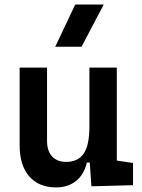

<svg xmlns="http://www.w3.org/2000/svg" viewBox="-20 -815 626 845"><path d="M227.5 9.8Q150.9 9.8 108.6 -38.8Q66.4 -87.4 66.4 -175.8V-517.6H187V-195.3Q187 -150.9 209.2 -126.7Q231.4 -102.5 271.5 -102.5Q322.3 -102.5 347.9 -138.4Q373.5 -174.3 373.5 -258.8V-517.6H494.1V-108.4L565.4 -97.7V0L382.3 4.9L375 -99.6H362.3Q350.1 -46.9 314.7 -18.6Q279.3 9.8 227.5 9.8ZM223.1 -609.4 311 -794.9H436.5L338.9 -609.4Z"/></svg>

Font: Cascadia Code SemiBold
Style: Regular
Weight: 600
Monospace: yes
Designer: Aaron Bell
Foundry: Saja Typeworks
Version: Version 2404.023; ttfautohint (v1.8.4)